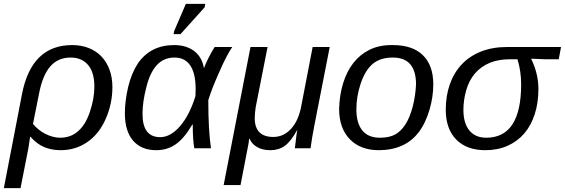

<svg xmlns="http://www.w3.org/2000/svg" viewBox="-44 -773 2945 1001"><path d="M332 -538Q380 -538 419 -522.5Q458 -507 485 -478.5Q512 -450 527 -409.5Q542 -369 542 -319Q542 -232 507 -153Q473 -75 411.5 -32.5Q350 10 272 10Q224 10 185.5 -6.5Q147 -23 115 -60H113L104 0L63 208H-24L71 -284Q121 -538 332 -538ZM324 -473Q258 -473 217.5 -426Q177 -379 159 -282L128 -127Q140 -112 156.5 -98.5Q173 -85 191.5 -75.5Q210 -66 230 -60.5Q250 -55 269 -55Q325 -55 363 -89Q402 -122 425 -191Q448 -260 448 -321Q448 -396 415 -434.5Q382 -473 324 -473Z M864 -538Q927 -538 968 -507Q1009 -476 1019 -419H1020Q1026 -437 1042 -469Q1058 -501 1075 -528H1167Q1153 -508 1136 -475.5Q1119 -443 1099 -397Q1059 -308 1042 -251Q1042 -171 1045.5 -108.5Q1049 -46 1056 0H969Q961 -46 961 -116V-124H959Q915 -50 871 -20Q827 10 771 10Q693 10 650 -39.5Q607 -89 607 -183Q607 -245 624 -319Q641 -390 674 -441Q740 -538 864 -538ZM866 -473Q810 -473 774 -434Q738 -395 719 -319Q699 -241 699 -179Q699 -58 791 -58Q845 -58 894.5 -115Q944 -172 975 -272L976 -309Q976 -390 948 -431.5Q920 -473 866 -473ZM861 -595 864 -611 925 -753H1026L1023 -735L897 -595Z M1493 0 1495 -14Q1499 -48 1501.5 -67.5Q1504 -87 1506 -93H1504Q1472 -35 1440.5 -12.5Q1409 10 1366 10Q1324 10 1296 -6.5Q1268 -23 1257 -50H1255L1252 -26L1210 192H1122L1262 -528H1351L1289 -214Q1287 -199 1285.5 -185Q1284 -171 1284 -158Q1284 -59 1381 -59Q1435 -59 1474.5 -102.5Q1514 -146 1528 -227L1586 -528H1675L1594 -114Q1589 -88 1584 -59.5Q1579 -31 1575 0Z M2215 -333Q2215 -301 2210 -267.5Q2205 -234 2195.5 -201.5Q2186 -169 2172 -139Q2158 -109 2140 -85Q2104 -37 2051 -13.5Q1998 10 1931 10Q1835 10 1779.5 -47.5Q1724 -105 1724 -205Q1726 -278 1745 -339.5Q1764 -401 1798.5 -445Q1833 -489 1882.5 -513.5Q1932 -538 1997 -538H2004Q2107 -538 2161 -485Q2215 -432 2215 -333ZM2125 -333Q2125 -473 2004 -473Q1938 -473 1898 -439Q1859 -405 1836 -336Q1814 -270 1814 -203Q1814 -131 1845 -93Q1876 -55 1936 -55Q1986 -55 2016.5 -72Q2047 -89 2070 -125Q2093 -161 2107.5 -216.5Q2122 -272 2125 -333Z M2486 10Q2389 10 2334.5 -45.5Q2280 -101 2280 -201Q2280 -273 2301 -333Q2322 -393 2362.5 -436.5Q2403 -480 2463 -504Q2523 -528 2601 -528H2612H2881L2869 -464H2798L2726 -467V-465Q2763 -388 2763 -309Q2763 -237 2744 -178Q2725 -119 2689.5 -77.5Q2654 -36 2602.5 -13Q2551 10 2486 10ZM2491 -55Q2673 -55 2673 -333Q2673 -401 2654 -464H2613Q2497 -464 2432 -390Q2401 -353 2386.5 -302Q2372 -251 2372 -200Q2372 -131 2403 -93Q2434 -55 2491 -55Z"/></svg>

Font: Libra Sans Modern
Style: Italic
Weight: 400
Italic angle: -12°
Foundry: Stefan Peev, Context Ltd
Version: Version 1.000